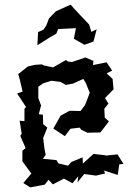

<svg xmlns="http://www.w3.org/2000/svg" viewBox="-20 -781 570 832"><path d="M232 -655 309 -659 300 -613 346 -587 385 -601 399 -654 376 -643 366 -675 329 -714 301 -744 286 -761 222 -732 192 -701 181 -671 169 -653 145 -642 142 -585 196 -619 224 -635ZM54 -376 93 -317 86 -310V-256L65 -258L74 -202L68 -192L91 -139L77 -128V-82L96 -56L116 -29L81 12L111 31L174 19L190 -2L209 18L257 -7L294 13L319 -17L316 9L345 -27L396 -20L435 -29L431 -42L490 -23L497 -69L515 -71L489 -112L440 -107L430 -109L385 -114L339 -72L338 -99L289 -79L275 -63L233 -73L225 -87L166 -93L178 -110L173 -135L167 -183L185 -228L167 -243L166 -284L148 -286L158 -324L146 -356V-405L167 -420L203 -431L243 -426L265 -413L297 -419L341 -439L351 -423L369 -379L355 -342L348 -325L329 -300L282 -301L276 -298L243 -280L211 -224L261 -191L285 -223L325 -228L332 -219L358 -206L415 -207L452 -255L434 -271L432 -310L450 -332L435 -356L472 -394L468 -439L442 -463L466 -475L442 -511L383 -499L385 -517L350 -532L291 -512L273 -515L266 -521L210 -489L172 -497L161 -502L131 -500L101 -493L59 -460L66 -435L78 -384Z"/></svg>

Font: チョークS
Style: Regular
Weight: 400
Designer: [Stick] Fontworks Inc.
Foundry: [Stick] Fontworks Inc.
Version: Version 1.200;FEAKit 1.0